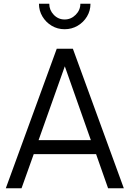

<svg xmlns="http://www.w3.org/2000/svg" viewBox="-20 -1005 692 1025"><path d="M11 0H95L160 -182H493L557 0H641L369 -745H283ZM186 -257 326 -651 465 -257ZM325 -849Q363 -849 394.5 -867.5Q426 -886 444.5 -917Q463 -948 463 -985H409Q409 -951 384 -926Q359 -901 325 -901Q291 -901 267 -926Q243 -951 243 -985H188Q188 -948 206.5 -917Q225 -886 256 -867.5Q287 -849 325 -849Z"/></svg>

Font: Plus Jakarta Sans
Style: Regular
Weight: 400
Designer: Gumpita Rahayu
Foundry: Tokotype
Version: Version 2.004; ttfautohint (v1.8.3)